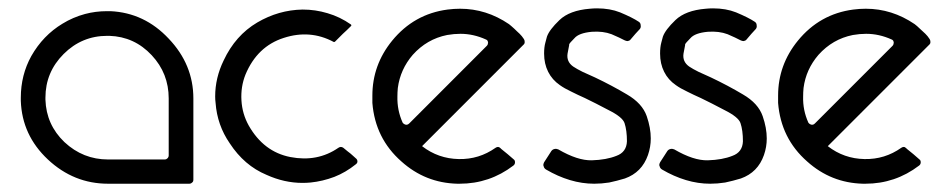

<svg xmlns="http://www.w3.org/2000/svg" viewBox="-20 -444 2301 464"><path d="M447.3 -206.1Q447.3 -140.6 447.3 -9.8Q447.3 -4.9 444.3 -2.9Q441.4 0 437.5 0Q372.1 0 241.2 0Q158.2 0 95.7 -58.6Q33.2 -117.2 30.3 -200.2Q30.3 -204.1 30.3 -208Q30.3 -262.7 55.7 -308.6Q84 -358.4 130.9 -386.7Q156.2 -402.3 185.5 -410.2Q210.9 -417 238.3 -417Q243.2 -417 247.1 -417Q329.1 -413.1 387.7 -350.6Q447.3 -288.1 447.3 -206.1ZM387.7 -68.4Q387.7 -114.3 387.7 -206.1Q387.7 -266.6 346.7 -310.5Q304.7 -355.5 244.1 -357.4Q241.2 -357.4 239.3 -357.4Q177.7 -357.4 133.8 -313.5Q89.8 -269.5 89.8 -208Q89.8 -205.1 89.8 -203.1Q91.8 -142.6 135.7 -100.6Q180.7 -58.6 241.2 -58.6Q287.1 -58.6 378.9 -58.6Q381.8 -58.6 384.8 -61.5Q387.7 -64.5 387.7 -68.4Z M809.6 -86.9Q813.5 -84 820.3 -78.1Q828.1 -72.3 831.1 -69.3Q835 -65.4 839.8 -61.5Q843.8 -58.6 843.8 -53.7Q843.8 -49.8 839.8 -46.9Q815.4 -27.3 788.1 -16.6Q759.8 -5.9 730.5 -2.9Q720.7 -2 710.9 -2Q667 -2 624 -21.5Q570.3 -43.9 535.2 -97.7Q504.9 -141.6 501 -195.3Q500 -203.1 500 -210.9Q500 -255.9 520.5 -297.9Q548.8 -358.4 601.6 -389.6Q653.3 -419.9 710.9 -420.9Q710.9 -420.9 711.9 -420.9Q742.2 -420.9 771.5 -412.1Q801.8 -403.3 828.1 -384.8Q829.1 -383.8 829.1 -382.8Q829.1 -381.8 828.1 -380.9Q818.4 -371.1 808.6 -362.3Q798.8 -352.5 789.1 -342.8Q788.1 -342.8 788.1 -342.8Q787.1 -341.8 786.1 -342.8Q729.5 -373 666 -352.5Q601.6 -332 573.2 -263.7Q561.5 -234.4 563.5 -201.2Q565.4 -168.9 581.1 -140.6Q617.2 -77.1 681.6 -64.5Q747.1 -51.8 797.9 -86.9Q800.8 -88.9 803.7 -88.9Q806.6 -88.9 809.6 -86.9Z M1246.1 -349.6Q1248 -346.7 1248 -342.8Q1248 -342.8 1248 -341.8Q1248 -338.9 1246.1 -336.9Q1164.1 -254.9 1000 -90.8Q1039.1 -60.5 1088.9 -59.6Q1137.7 -58.6 1177.7 -86.9Q1180.7 -88.9 1183.6 -88.9Q1186.5 -88.9 1189.5 -85.9Q1190.4 -85 1190.4 -85Q1191.4 -84 1191.4 -84Q1200.2 -77.1 1207 -71.3Q1212.9 -66.4 1221.7 -58.6Q1224.6 -56.6 1224.6 -51.8Q1224.6 -46.9 1220.7 -43.9Q1163.1 0 1090.8 0Q1087.9 0 1085 0Q1007.8 -2 950.2 -53.7Q886.7 -109.4 879.9 -195.3Q879.9 -204.1 879.9 -212.9Q879.9 -287.1 927.7 -345.7Q980.5 -410.2 1061.5 -420.9Q1077.1 -422.9 1091.8 -422.9Q1155.3 -422.9 1210 -385.7Q1210 -385.7 1215.8 -380.9Q1222.7 -375 1229.5 -368.2Q1236.3 -362.3 1241.2 -356.4Q1246.1 -349.6 1246.1 -349.6ZM953.1 -147.5Q956.1 -143.6 960.9 -142.6Q961.9 -142.6 962.9 -142.6Q965.8 -142.6 968.8 -145.5Q1031.2 -208 1156.2 -333Q1159.2 -335.9 1159.2 -339.8Q1160.2 -340.8 1159.2 -341.8Q1159.2 -346.7 1154.3 -348.6Q1124 -362.3 1092.8 -362.3Q1077.1 -362.3 1060.5 -359.4Q1011.7 -349.6 977.5 -311.5Q947.3 -276.4 941.4 -231.4Q940.4 -220.7 940.4 -210.9Q939.5 -177.7 953.1 -147.5Z M1416 0Q1386.7 0 1357.4 -8.8Q1328.1 -17.6 1299.8 -34.2Q1294.9 -37.1 1293.9 -42Q1293 -43.9 1293 -44.9Q1293 -47.9 1294.9 -51.8Q1300.8 -60.5 1312.5 -79.1Q1315.4 -83 1320.3 -84Q1324.2 -85 1329.1 -83Q1376 -55.7 1410.2 -56.6Q1445.3 -57.6 1469.7 -67.4Q1494.1 -76.2 1495.1 -102.5Q1495.1 -128.9 1489.3 -146.5Q1484.4 -161.1 1451.2 -177.7Q1418 -195.3 1393.6 -207Q1376 -214.8 1360.4 -222.7Q1343.8 -230.5 1333 -238.3Q1314.5 -251 1304.7 -270.5Q1294.9 -290 1294.9 -314.5Q1294.9 -330.1 1297.9 -340.8Q1300.8 -352.5 1301.8 -355.5Q1307.6 -372.1 1332 -395.5Q1356.4 -418.9 1405.3 -422.9Q1414.1 -423.8 1422.9 -423.8Q1454.1 -423.8 1478.5 -414.1Q1508.8 -401.4 1523.4 -391.6Q1528.3 -388.7 1528.3 -382.8Q1529.3 -377.9 1526.4 -374Q1522.5 -370.1 1515.6 -362.3Q1511.7 -357.4 1503.9 -348.6Q1502 -345.7 1497.1 -344.7Q1493.2 -344.7 1489.3 -346.7Q1478.5 -352.5 1458 -361.3Q1437.5 -369.1 1410.2 -367.2Q1378.9 -364.3 1368.2 -351.6Q1356.4 -339.8 1355.5 -336.9Q1355.5 -335.9 1355.5 -335Q1355.5 -334 1351.6 -314.5Q1348.6 -294.9 1365.2 -283.2Q1374 -277.3 1387.7 -270.5Q1402.3 -263.7 1418 -256.8Q1459 -237.3 1495.1 -215.8Q1532.2 -194.3 1543 -163.1Q1552.7 -134.8 1552.7 -109.4Q1552.7 -88.9 1545.9 -69.3Q1531.2 -27.3 1490.2 -12.7Q1470.7 -6.8 1452.1 -2.9Q1433.6 0 1416 0Z M1696.3 0Q1667 0 1637.7 -8.8Q1608.4 -17.6 1580.1 -34.2Q1575.2 -37.1 1574.2 -42Q1573.2 -43.9 1573.2 -44.9Q1573.2 -47.9 1575.2 -51.8Q1581.1 -60.5 1592.8 -79.1Q1595.7 -83 1600.6 -84Q1604.5 -85 1609.4 -83Q1656.2 -55.7 1690.4 -56.6Q1725.6 -57.6 1750 -67.4Q1774.4 -76.2 1775.4 -102.5Q1775.4 -128.9 1769.5 -146.5Q1764.6 -161.1 1731.4 -177.7Q1698.2 -195.3 1673.8 -207Q1656.2 -214.8 1640.6 -222.7Q1624 -230.5 1613.3 -238.3Q1594.7 -251 1585 -270.5Q1575.2 -290 1575.2 -314.5Q1575.2 -330.1 1578.1 -340.8Q1581.1 -352.5 1582 -355.5Q1587.9 -372.1 1612.3 -395.5Q1636.7 -418.9 1685.5 -422.9Q1694.3 -423.8 1703.1 -423.8Q1734.4 -423.8 1758.8 -414.1Q1789.1 -401.4 1803.7 -391.6Q1808.6 -388.7 1808.6 -382.8Q1809.6 -377.9 1806.6 -374Q1802.7 -370.1 1795.9 -362.3Q1792 -357.4 1784.2 -348.6Q1782.2 -345.7 1777.3 -344.7Q1773.4 -344.7 1769.5 -346.7Q1758.8 -352.5 1738.3 -361.3Q1717.8 -369.1 1690.4 -367.2Q1659.2 -364.3 1648.4 -351.6Q1636.7 -339.8 1635.7 -336.9Q1635.7 -335.9 1635.7 -335Q1635.7 -334 1631.8 -314.5Q1628.9 -294.9 1645.5 -283.2Q1654.3 -277.3 1668 -270.5Q1682.6 -263.7 1698.2 -256.8Q1739.3 -237.3 1775.4 -215.8Q1812.5 -194.3 1823.2 -163.1Q1833 -134.8 1833 -109.4Q1833 -88.9 1826.2 -69.3Q1811.5 -27.3 1770.5 -12.7Q1751 -6.8 1732.4 -2.9Q1713.9 0 1696.3 0Z M2226.6 -349.6Q2228.5 -346.7 2228.5 -342.8Q2228.5 -342.8 2228.5 -341.8Q2228.5 -338.9 2226.6 -336.9Q2144.5 -254.9 1980.5 -90.8Q2019.5 -60.5 2069.3 -59.6Q2118.2 -58.6 2158.2 -86.9Q2161.1 -88.9 2164.1 -88.9Q2167 -88.9 2169.9 -85.9Q2170.9 -85 2170.9 -85Q2171.9 -84 2171.9 -84Q2180.7 -77.1 2187.5 -71.3Q2193.4 -66.4 2202.1 -58.6Q2205.1 -56.6 2205.1 -51.8Q2205.1 -46.9 2201.2 -43.9Q2143.6 0 2071.3 0Q2068.4 0 2065.4 0Q1988.3 -2 1930.7 -53.7Q1867.2 -109.4 1860.4 -195.3Q1860.4 -204.1 1860.4 -212.9Q1860.4 -287.1 1908.2 -345.7Q1960.9 -410.2 2042 -420.9Q2057.6 -422.9 2072.3 -422.9Q2135.7 -422.9 2190.4 -385.7Q2190.4 -385.7 2196.3 -380.9Q2203.1 -375 2210 -368.2Q2216.8 -362.3 2221.7 -356.4Q2226.6 -349.6 2226.6 -349.6ZM1933.6 -147.5Q1936.5 -143.6 1941.4 -142.6Q1942.4 -142.6 1943.4 -142.6Q1946.3 -142.6 1949.2 -145.5Q2011.7 -208 2136.7 -333Q2139.6 -335.9 2139.6 -339.8Q2140.6 -340.8 2139.6 -341.8Q2139.6 -346.7 2134.8 -348.6Q2104.5 -362.3 2073.2 -362.3Q2057.6 -362.3 2041 -359.4Q1992.2 -349.6 1958 -311.5Q1927.7 -276.4 1921.9 -231.4Q1920.9 -220.7 1920.9 -210.9Q1919.9 -177.7 1933.6 -147.5Z"/></svg>

Font: Citrica
Style: Regular
Weight: 400
Designer: Mario Otalvaro
Version: Version 1.0